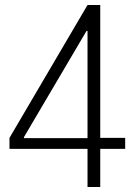

<svg xmlns="http://www.w3.org/2000/svg" viewBox="-20 -750 540 770"><path d="M331 0V-153H18V-197L331 -730H382V-197H482V-153H382V0ZM76 -196H331V-626H327L76 -200Z"/></svg>

Font: M PLUS Code Latin Light
Style: Regular
Weight: 300
Designer: Coji Morishita
Foundry: UNDERFOREST DESIGN
Version: Version 1.002; ttfautohint (v1.8.3)